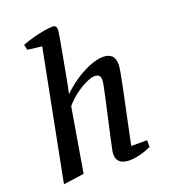

<svg xmlns="http://www.w3.org/2000/svg" viewBox="-135 -827 819 933"><g transform="rotate(-20 274.0 -360.5)"><path d="M35 9 165 -657 91 -666 85 -694Q114 -705 144 -713Q174 -721 201 -725.5Q228 -730 245 -730Q256 -730 260.5 -723.5Q265 -717 265 -706Q265 -703 262 -684.5Q259 -666 254 -637.5Q249 -609 242.5 -575Q236 -541 230 -506.5Q224 -472 218 -443Q212 -414 208 -394Q239 -425 277.5 -451Q316 -477 355 -492.5Q394 -508 425 -508Q452 -508 468 -494Q484 -480 484 -446Q484 -436 478.5 -405Q473 -374 464 -331Q455 -288 444.5 -238.5Q434 -189 424 -141Q414 -93 406 -54H488V-19Q460 -6 430 1.5Q400 9 376 9Q358 9 343 4Q328 -1 319 -13Q310 -25 310 -47Q310 -55 315.5 -81.5Q321 -108 329.5 -145.5Q338 -183 347 -224Q356 -265 364.5 -302.5Q373 -340 378.5 -367.5Q384 -395 384 -404Q384 -421 376 -427.5Q368 -434 354 -434Q336 -434 307.5 -420.5Q279 -407 250 -385Q221 -363 198 -336L142 -6Z"/></g></svg>

Font: Manuale Medium
Style: Italic
Weight: 500
Italic angle: -11°
Version: Version 1.002